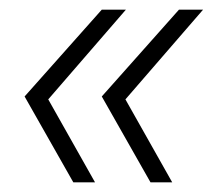

<svg xmlns="http://www.w3.org/2000/svg" viewBox="-20 -467 441 398"><path d="M132 -89 31 -267 191 -447H241L80 -261L177 -89ZM292 -89 191 -267 351 -447H401L240 -261L337 -89Z"/></svg>

Font: Mulish ExtraLight
Style: Italic
Weight: 200
Italic angle: -9°
Designer: Vernon Adams
Foundry: Vernon Adams
Version: Version 3.603